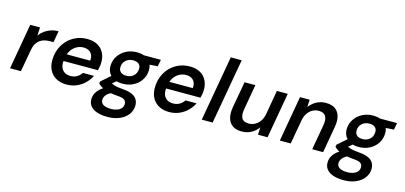

<svg xmlns="http://www.w3.org/2000/svg" viewBox="-77 -1266 4306 2043"><g transform="rotate(15 2076.0 -244.0)"><path d="M23 0 111 -502H219L214 -412Q238 -444 269 -466.5Q300 -489 338.5 -501.5Q377 -514 420 -514L398 -388H358Q327 -388 299 -381Q271 -374 248.5 -357.5Q226 -341 210 -314Q194 -287 187 -247L143 0Z M647 12Q580 12 531 -15.5Q482 -43 457 -93.5Q432 -144 435 -211Q437 -274 460 -329Q483 -384 523.5 -425.5Q564 -467 618.5 -490.5Q673 -514 739 -514Q807 -514 854 -487Q901 -460 924 -412.5Q947 -365 945 -306Q945 -285 940.5 -262.5Q936 -240 931 -222H521L535 -299H826Q830 -337 818 -363Q806 -389 781 -402.5Q756 -416 723 -416Q686 -416 652 -399Q618 -382 593.5 -349Q569 -316 560 -265L555 -236Q547 -192 557.5 -158.5Q568 -125 595.5 -106Q623 -87 663 -87Q705 -87 735.5 -105Q766 -123 785 -153H907Q884 -106 845.5 -68.5Q807 -31 756.5 -9.5Q706 12 647 12Z M1156 232Q1090 232 1042 216Q994 200 968 168Q942 136 944 89Q945 50 965.5 17Q986 -16 1023.5 -43Q1061 -70 1113 -90L1156 -33Q1105 -15 1082 11.5Q1059 38 1058 67Q1057 91 1070.5 107.5Q1084 124 1110 132Q1136 140 1171 140Q1226 140 1263 117.5Q1300 95 1301 53Q1302 27 1283.5 9.5Q1265 -8 1209 -12Q1162 -15 1125.5 -22.5Q1089 -30 1061 -40Q1033 -50 1013.5 -63Q994 -76 982 -90L986 -113L1106 -218L1189 -189L1053 -76L1093 -137Q1105 -129 1116.5 -122.5Q1128 -116 1144 -111Q1160 -106 1183 -102.5Q1206 -99 1240 -96Q1305 -91 1343.5 -73Q1382 -55 1398.5 -25.5Q1415 4 1414 43Q1412 97 1379.5 139.5Q1347 182 1289.5 207Q1232 232 1156 232ZM1221 -151Q1164 -151 1125 -171.5Q1086 -192 1066.5 -227Q1047 -262 1049 -306Q1051 -364 1082.5 -411.5Q1114 -459 1167 -486.5Q1220 -514 1285 -514Q1343 -514 1381.5 -493.5Q1420 -473 1439 -438Q1458 -403 1456 -359Q1454 -301 1423 -253.5Q1392 -206 1339.5 -178.5Q1287 -151 1221 -151ZM1238 -243Q1286 -243 1317.5 -271.5Q1349 -300 1351 -347Q1353 -383 1330.5 -402Q1308 -421 1269 -421Q1221 -421 1188.5 -392.5Q1156 -364 1154 -317Q1153 -281 1175.5 -262Q1198 -243 1238 -243ZM1351 -415 1343 -502H1550L1536 -427Z M1777 12Q1710 12 1661 -15.5Q1612 -43 1587 -93.5Q1562 -144 1565 -211Q1567 -274 1590 -329Q1613 -384 1653.5 -425.5Q1694 -467 1748.5 -490.5Q1803 -514 1869 -514Q1937 -514 1984 -487Q2031 -460 2054 -412.5Q2077 -365 2075 -306Q2075 -285 2070.5 -262.5Q2066 -240 2061 -222H1651L1665 -299H1956Q1960 -337 1948 -363Q1936 -389 1911 -402.5Q1886 -416 1853 -416Q1816 -416 1782 -399Q1748 -382 1723.5 -349Q1699 -316 1690 -265L1685 -236Q1677 -192 1687.5 -158.5Q1698 -125 1725.5 -106Q1753 -87 1793 -87Q1835 -87 1865.5 -105Q1896 -123 1915 -153H2037Q2014 -106 1975.5 -68.5Q1937 -31 1886.5 -9.5Q1836 12 1777 12Z M2135 0 2262 -720H2382L2255 0Z M2576 12Q2512 12 2473.5 -16Q2435 -44 2422 -94Q2409 -144 2420 -211L2472 -502H2591L2542 -222Q2531 -158 2550.5 -123.5Q2570 -89 2628 -89Q2664 -89 2695.5 -106Q2727 -123 2749.5 -154.5Q2772 -186 2781 -231L2828 -502H2948L2860 0H2754L2758 -82Q2728 -39 2681 -13.5Q2634 12 2576 12Z M2995 0 3083 -502H3189L3185 -420Q3216 -463 3263 -488.5Q3310 -514 3368 -514Q3432 -514 3470 -486.5Q3508 -459 3521.5 -409.5Q3535 -360 3523 -292L3472 0H3352L3401 -280Q3412 -343 3391.5 -378Q3371 -413 3314 -413Q3278 -413 3247 -396Q3216 -379 3194 -347.5Q3172 -316 3163 -270L3115 0Z M3758 232Q3692 232 3644 216Q3596 200 3570 168Q3544 136 3546 89Q3547 50 3567.5 17Q3588 -16 3625.5 -43Q3663 -70 3715 -90L3758 -33Q3707 -15 3684 11.5Q3661 38 3660 67Q3659 91 3672.5 107.5Q3686 124 3712 132Q3738 140 3773 140Q3828 140 3865 117.5Q3902 95 3903 53Q3904 27 3885.5 9.5Q3867 -8 3811 -12Q3764 -15 3727.5 -22.5Q3691 -30 3663 -40Q3635 -50 3615.5 -63Q3596 -76 3584 -90L3588 -113L3708 -218L3791 -189L3655 -76L3695 -137Q3707 -129 3718.5 -122.5Q3730 -116 3746 -111Q3762 -106 3785 -102.5Q3808 -99 3842 -96Q3907 -91 3945.5 -73Q3984 -55 4000.5 -25.5Q4017 4 4016 43Q4014 97 3981.5 139.5Q3949 182 3891.5 207Q3834 232 3758 232ZM3823 -151Q3766 -151 3727 -171.5Q3688 -192 3668.5 -227Q3649 -262 3651 -306Q3653 -364 3684.5 -411.5Q3716 -459 3769 -486.5Q3822 -514 3887 -514Q3945 -514 3983.5 -493.5Q4022 -473 4041 -438Q4060 -403 4058 -359Q4056 -301 4025 -253.5Q3994 -206 3941.5 -178.5Q3889 -151 3823 -151ZM3840 -243Q3888 -243 3919.5 -271.5Q3951 -300 3953 -347Q3955 -383 3932.5 -402Q3910 -421 3871 -421Q3823 -421 3790.5 -392.5Q3758 -364 3756 -317Q3755 -281 3777.5 -262Q3800 -243 3840 -243ZM3953 -415 3945 -502H4152L4138 -427Z"/></g></svg>

Font: DM Sans 16pt SemiBold
Style: Italic
Weight: 600
Italic angle: -10°
Version: Version 4.004;gftools[0.9.30]